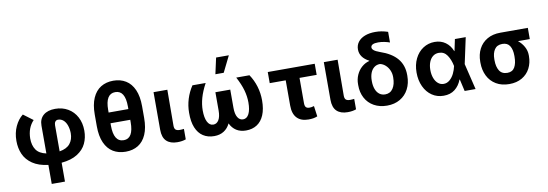

<svg xmlns="http://www.w3.org/2000/svg" viewBox="-66 -1246 5500 1927"><g transform="rotate(-10 2684.0 -282.5)"><path d="M498 -537.1Q570.8 -537.1 627.9 -503.7Q685.1 -470.2 717 -409.7Q749 -349.1 749 -270.5Q749 -199.2 721.2 -140.4Q693.4 -81.5 630.9 -42Q568.4 -2.4 468.8 6.8V199.2H334V5.4Q236.3 -6.3 175 -48.1Q113.8 -89.8 86.7 -151.1Q59.6 -212.4 59.6 -287.1Q59.6 -368.7 90.1 -434.3Q120.6 -500 168.9 -537.1L266.6 -463.9Q201.7 -396 200.2 -287.1Q200.2 -217.3 231 -171.9Q261.7 -126.5 334 -111.3V-394.5Q334 -462.9 377.4 -500Q420.9 -537.1 498 -537.1ZM610.4 -270.5Q609.4 -314.9 596.7 -350.1Q584 -385.3 561 -405Q538.1 -424.8 507.8 -424.8Q489.3 -424.8 479 -411.1Q468.8 -397.5 468.8 -375V-108.9Q542.5 -121.1 576.4 -163.1Q610.4 -205.1 610.4 -270.5Z M1123 9.8Q1049.3 9.8 994.9 -23.2Q940.4 -56.2 910.2 -123.8Q879.9 -191.4 879.9 -292V-412.1Q879.9 -512.2 909.9 -579.8Q939.9 -647.5 994.1 -680.7Q1048.3 -713.9 1121.1 -713.9Q1193.8 -713.9 1248 -680.7Q1302.2 -647.5 1332.3 -579.8Q1362.3 -512.2 1362.3 -412.1V-292Q1362.3 -191.4 1332.8 -123.8Q1303.2 -56.2 1249.5 -23.2Q1195.8 9.8 1123 9.8ZM1121.1 -597.7Q1020.5 -597.7 1020.5 -433.6V-407.2H1221.7V-433.6Q1221.7 -597.7 1121.1 -597.7ZM1123 -107.4Q1221.7 -107.4 1221.7 -274.4V-297.9H1020.5V-274.4Q1020.5 -107.4 1123 -107.4Z M1640.6 -530.3 1638.7 -165Q1638.7 -134.3 1652.3 -122.8Q1666 -111.3 1694.3 -111.3Q1706.1 -111.3 1717 -112.3Q1728 -113.3 1736.3 -114.3V-7.8Q1699.7 5.9 1649.4 5.9Q1578.1 5.9 1539.1 -31.2Q1500 -68.4 1500 -147.5V-530.3Z M1954.1 -263.7Q1954.1 -189.5 1975.3 -147.5Q1996.6 -105.5 2035.2 -105.5Q2070.3 -105.5 2090.8 -139.2Q2111.3 -172.9 2111.3 -235.4V-421.9H2262.7V-235.4Q2262.7 -172.9 2283.2 -139.2Q2303.7 -105.5 2338.9 -105.5Q2377.4 -105.5 2398.7 -147.5Q2419.9 -189.5 2419.9 -263.7Q2419.9 -325.2 2401.9 -389.4Q2383.8 -453.6 2342.8 -530.3H2477.5Q2517.1 -471.7 2537.8 -403.1Q2558.6 -334.5 2558.6 -260.7Q2558.6 -172.4 2533.2 -111.8Q2507.8 -51.3 2460.7 -20.8Q2413.6 9.8 2348.6 9.8Q2291.5 9.8 2250.7 -16.1Q2210 -42 2187 -90.8Q2164.1 -42.5 2123 -16.4Q2082 9.8 2024.4 9.8Q1959.5 9.8 1912.1 -21Q1864.7 -51.8 1839.6 -113Q1814.5 -174.3 1815.4 -263.7Q1815.4 -335.9 1836.4 -403.8Q1857.4 -471.7 1896.5 -530.3H2031.2Q1990.2 -453.6 1972.2 -389.4Q1954.1 -325.2 1954.1 -263.7ZM2178.7 -763.7H2308.6L2227.5 -599.6H2142.6Z M3142.6 -417H2967.8V-159.2Q2967.8 -129.4 2979.5 -117.4Q2991.2 -105.5 3013.7 -105.5Q3027.8 -105.5 3034.4 -106.9Q3041 -108.4 3061.5 -113.3L3076.2 -5.9Q3054.7 2.9 3033.7 6.3Q3012.7 9.8 2984.4 9.8Q2908.7 9.8 2867.9 -33Q2827.1 -75.7 2827.1 -160.2V-417H2664.1V-530.3H3142.6Z M3376 -530.3 3374 -165Q3374 -134.3 3387.7 -122.8Q3401.4 -111.3 3429.7 -111.3Q3441.4 -111.3 3452.4 -112.3Q3463.4 -113.3 3471.7 -114.3V-7.8Q3435.1 5.9 3384.8 5.9Q3313.5 5.9 3274.4 -31.2Q3235.4 -68.4 3235.4 -147.5V-530.3Z M3795.9 -739.3Q3829.1 -739.3 3859.4 -734.1Q3889.6 -729 3923.8 -717.8V-609.4Q3899.9 -618.2 3868.7 -624.5Q3837.4 -630.9 3806.6 -630.9Q3731.4 -630.9 3731.4 -591.8Q3731.4 -576.7 3748.5 -562.3Q3765.6 -547.9 3806.6 -533.2Q3923.8 -493.7 3980.5 -426Q4037.1 -358.4 4037.1 -258.8V-250Q4037.1 -174.3 4006.3 -115.2Q3975.6 -56.2 3918.9 -23.2Q3862.3 9.8 3787.1 9.8Q3710.9 9.8 3653.6 -22.2Q3596.2 -54.2 3565.4 -111.6Q3534.7 -168.9 3535.2 -242.2V-251Q3534.7 -301.8 3554.4 -346.4Q3574.2 -391.1 3609.1 -421.6Q3644 -452.1 3687.5 -462.9L3686.5 -465.8Q3641.1 -489.3 3617.9 -522Q3594.7 -554.7 3594.7 -595.7Q3594.7 -639.2 3619.4 -671.6Q3644 -704.1 3689.5 -721.7Q3734.9 -739.3 3795.9 -739.3ZM3787.1 -104.5Q3838.4 -104.5 3866.5 -146.5Q3894.5 -188.5 3894.5 -257.8V-265.6Q3894.5 -299.8 3880.6 -331.5Q3866.7 -363.3 3842 -385.5Q3817.4 -407.7 3787.1 -414.1Q3752.4 -414.1 3727.5 -394.8Q3702.6 -375.5 3689.7 -341.8Q3676.8 -308.1 3676.8 -265.6V-257.8Q3676.8 -212.9 3689.5 -178.2Q3702.1 -143.6 3727.1 -124Q3752 -104.5 3787.1 -104.5Z M4133.8 -265.6Q4133.8 -344.7 4164.1 -406.5Q4194.3 -468.3 4247.3 -502.7Q4300.3 -537.1 4365.2 -537.1Q4428.7 -537.1 4475.1 -503.7Q4521.5 -470.2 4543.9 -412.1H4546.4L4571.3 -530.3H4681.6L4624.5 -265.1L4688.5 0H4577.1L4549.3 -121.1H4545.9Q4522.9 -60.5 4476.8 -24.7Q4430.7 11.2 4362.3 10.7Q4296.4 10.7 4244.4 -24.4Q4192.4 -59.6 4163.1 -122.6Q4133.8 -185.5 4133.8 -265.6ZM4382.8 -106.4Q4418 -106.4 4445.6 -130.6Q4473.1 -154.8 4490.5 -190.7Q4507.8 -226.6 4515.6 -263.7L4516.1 -265.1L4515.6 -266.6Q4502.9 -331.1 4472.4 -376.5Q4441.9 -421.9 4387.7 -421.9Q4353 -421.9 4327.4 -402.1Q4301.8 -382.3 4288.1 -347.2Q4274.4 -312 4274.4 -266.6Q4274.4 -220.7 4288.1 -184.1Q4301.8 -147.5 4326.4 -127Q4351.1 -106.4 4382.8 -106.4Z M5031.2 -513.7H5311.5V-399.4H5190.9Q5228 -370.1 5250.7 -328.9Q5273.4 -287.6 5273.4 -242.2V-232.4Q5273.4 -164.1 5244.9 -108.9Q5216.3 -53.7 5161.9 -22Q5107.4 9.8 5032.2 9.8Q4954.1 9.8 4897.7 -23.9Q4841.3 -57.6 4811.8 -116.9Q4782.2 -176.3 4782.2 -251V-262.7Q4782.2 -335 4811.5 -391.8Q4840.8 -448.7 4897 -481.2Q4953.1 -513.7 5031.2 -513.7ZM5032.2 -104.5Q5084 -104.5 5106.9 -144.5Q5129.9 -184.6 5129.9 -251V-262.7Q5129.9 -324.2 5106.7 -361.8Q5083.5 -399.4 5031.2 -399.4Q4976.6 -399.4 4951.2 -361.3Q4925.8 -323.2 4925.8 -262.7V-251Q4925.8 -184.6 4951.2 -144.5Q4976.6 -104.5 5032.2 -104.5Z"/></g></svg>

Font: Pretendard
Style: Bold
Weight: 700
Designer: Base glyphs from Inter by Rasmus Andersson; Hangeul glyphs from Noto Sans CJK(Source Han Sans) by Jang Soo-young and Kan
Foundry: Kil Hyung-jin
Version: Version 1.309